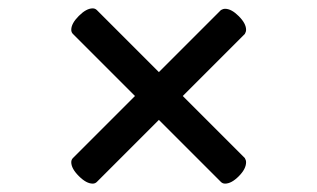

<svg xmlns="http://www.w3.org/2000/svg" viewBox="-20 -578 757 458"><path d="M154 -497Q150 -501 150 -507Q150 -522 168 -540Q186 -558 201 -558Q207 -558 211 -554L359 -406L507 -554Q512 -557 517 -557Q532 -557 549.5 -539.5Q567 -522 567 -507Q567 -502 564 -497L416 -349L564 -201Q567 -196 567 -191Q567 -175 549.5 -157.5Q532 -140 517 -140Q511 -140 507 -144L359 -292L211 -144Q207 -140 201 -140Q186 -140 168 -158Q150 -176 150 -191Q150 -197 154 -201L302 -349Z"/></svg>

Font: Marmelad
Style: Regular
Weight: 400
Designer: Manvel Shmavonyan
Foundry: Cyreal
Version: Version 1.001;PS 001.001;hotconv 1.0.88;makeotf.lib2.5.64775